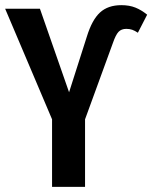

<svg xmlns="http://www.w3.org/2000/svg" viewBox="-25 -725 591 745"><path d="M177 -262 -5 -691H130L243 -367L312 -583Q332 -648 363 -676.5Q394 -705 446 -705Q477 -705 500.5 -695.5Q524 -686 546 -668L510 -598Q498 -606 488 -609.5Q478 -613 465 -613Q446 -613 435 -601.5Q424 -590 413 -558L305 -262V0H177Z"/></svg>

Font: Fira Sans Compressed Medium
Style: Regular
Weight: 500
Width: 1
Designer: bBox Type GmbH & Carrois Corporate GbR & Edenspiekermann AG
Foundry: bBox Type GmbH & Carrois Corporate GbR & Edenspiekermann AG
Version: Version 4.301